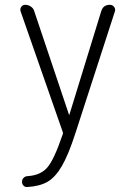

<svg xmlns="http://www.w3.org/2000/svg" viewBox="-20 -750 540 779"><path d="M233.4 -217.8 63.5 -704.1Q60.5 -713.9 66.4 -722.2Q72.3 -730.5 82 -730.5Q94.7 -730.5 105.5 -723.1Q116.2 -715.8 119.1 -704.1L259.8 -285.2Q259.8 -284.2 260.7 -284.2Q261.7 -284.2 261.7 -285.2L390.6 -704.1Q398.4 -730.5 425.8 -730.5Q436.5 -730.5 442.9 -722.2Q449.2 -713.9 446.3 -704.1L286.1 -210Q257.8 -122.1 231 -76.2Q204.1 -30.3 172.4 -12.2Q140.6 5.9 90.8 8.8Q82 9.8 75.7 3.4Q69.3 -2.9 69.3 -12.2Q69.3 -21.5 75.2 -27.8Q81.1 -34.2 89.8 -35.2Q143.6 -38.1 171.4 -69.8Q199.2 -101.6 233.4 -202.1Q237.3 -210 233.4 -217.8Z"/></svg>

Font: Rounded-X Mgen+ 1mn light
Style: Regular
Weight: 200
Designer: [Source Han Sans]
Ryoko NISHIZUKA  (kana & ideographs); Paul D. Hunt (Latin, Greek & Cyrillic); Wenlong ZHANG  (bopomofo
Version: Version 1.059.20150602